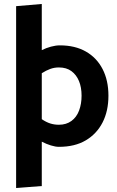

<svg xmlns="http://www.w3.org/2000/svg" viewBox="-20 -726 590 965"><path d="M281 -498Q357 -498 411.5 -467Q466 -436 495.5 -379Q525 -322 525 -245Q525 -168 495.5 -110.5Q466 -53 411 -20.5Q356 12 276 12Q259 12 236 5Q213 -2 190 -14V209L61 219V-695L190 -706V-474Q212 -485 236 -491.5Q260 -498 281 -498ZM276 -99Q313 -99 339 -118Q365 -137 377.5 -170.5Q390 -204 390 -245Q390 -287 377 -318.5Q364 -350 339 -368.5Q314 -387 276 -387Q253 -387 232.5 -379.5Q212 -372 190 -358V-127Q212 -112 232.5 -105.5Q253 -99 276 -99Z"/></svg>

Font: Catamaran
Style: Bold
Weight: 700
Designer: Pria Ravichandran
Version: Version 2.000